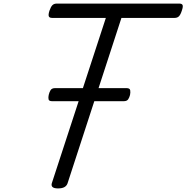

<svg xmlns="http://www.w3.org/2000/svg" viewBox="-20 -1037 1041 1072"><path d="M304 15Q262 15 269 -13L571 -937H271Q256 -937 252.5 -946Q249 -955 256 -977Q264 -1000 273 -1008.5Q282 -1017 297 -1017H981Q996 -1017 999.5 -1008.5Q1003 -1000 995 -977Q988 -955 979 -946Q970 -937 955 -937H658L357 -13Q352 1 339 8Q326 15 304 15ZM271 -472Q253 -472 251 -483Q249 -494 252 -507Q255 -521 262 -533Q269 -545 288 -545H686Q705 -545 707 -533Q709 -521 706 -507Q703 -494 696 -483Q689 -472 671 -472Z"/></svg>

Font: Playwrite CO
Style: Regular
Weight: 400
Designer: Veronika Burian, José Scaglione
Foundry: TypeTogether
Version: Version 1.000